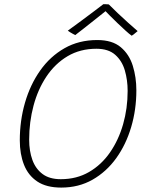

<svg xmlns="http://www.w3.org/2000/svg" viewBox="-20 -846 717 892"><path d="M264.5 25.5Q195.5 25.5 153.2 -2.8Q111 -31 91.5 -80.5Q72 -130 72 -194Q72 -285.5 96.2 -369.2Q120.5 -453 166.8 -518.5Q213 -584 279.8 -622Q346.5 -660 432 -660Q501.5 -660 541 -626.8Q580.5 -593.5 597 -540.2Q613.5 -487 613.5 -426Q613.5 -337 589.5 -255.8Q565.5 -174.5 520 -111.2Q474.5 -48 410 -11.2Q345.5 25.5 264.5 25.5ZM262.5 -13.5Q336 -13.5 393.5 -46.8Q451 -80 491 -137.8Q531 -195.5 552 -269Q573 -342.5 573 -423.5Q573 -474 560 -518.8Q547 -563.5 515.2 -591.5Q483.5 -619.5 428 -619.5Q352.5 -619.5 294.2 -585Q236 -550.5 196 -490.8Q156 -431 135.8 -355.2Q115.5 -279.5 115.5 -197Q115.5 -144.5 130.5 -103Q145.5 -61.5 177.8 -37.5Q210 -13.5 262.5 -13.5ZM485.5 -825.5Q504.5 -806 528 -784Q551.5 -762 575.2 -740.5Q599 -719 619.5 -701.5Q611.5 -694.5 605 -689.5Q598.5 -684.5 592 -680Q581 -687.5 563.5 -703.5Q546 -719.5 526.5 -738Q507 -756.5 491 -772.8Q475 -789 467 -797.5H474.5Q471 -794.5 454 -781Q437 -767.5 414 -749.2Q391 -731 368.2 -713Q345.5 -695 329.5 -683Q326.5 -684.5 319.5 -688.2Q312.5 -692 305.2 -696.5Q298 -701 295 -703.5Q324 -724.5 358.8 -750.2Q393.5 -776 422 -797.5Q450.5 -819 460 -826.5Q463.5 -826.5 467.8 -826.5Q472 -826.5 476.5 -826.2Q481 -826 485.5 -825.5Z"/></svg>

Font: Grandstander Thin Thin
Style: Italic
Weight: 250
Italic angle: -15°
Version: Version 1.200